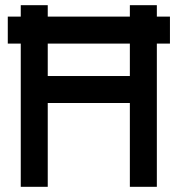

<svg xmlns="http://www.w3.org/2000/svg" viewBox="-20 -720 685 740"><path d="M10 -656H60V-700H164V-656H480.5V-700H584.5V-656H635V-552H584.5V0H480.5V-323H164V0H60V-552H10ZM164 -427H480.5V-552H164Z"/></svg>

Font: Urbanist SemiBold
Style: Regular
Weight: 600
Designer: Corey Hu
Foundry: Corey Hu
Version: Version 1.321; ttfautohint (v1.8.4.7-5d5b)